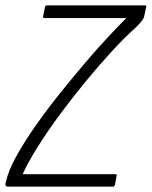

<svg xmlns="http://www.w3.org/2000/svg" viewBox="-45 -693 563 713"><path d="M493 -673Q497 -673 498 -671Q499 -669 497 -663L491 -635Q490 -625 478.5 -611.5Q467 -598 455 -587Q417 -553 370 -502Q323 -451 274 -391.5Q225 -332 179 -270Q133 -208 96.5 -150Q60 -92 39 -46H383Q387 -46 388 -44.5Q389 -43 388 -40L382 -7Q380 -2 378.5 -1Q377 0 373 0H-15Q-23 0 -24.5 -5Q-26 -10 -23 -18Q-14 -59 15.5 -112.5Q45 -166 87.5 -226.5Q130 -287 178.5 -347.5Q227 -408 274 -463Q321 -518 360.5 -560Q400 -602 424 -626H121Q117 -626 115.5 -628Q114 -630 115 -633L122 -666Q123 -670 124.5 -671.5Q126 -673 131 -673Z"/></svg>

Font: Glory Light
Style: Italic
Weight: 300
Italic angle: -12°
Version: Version 1.011